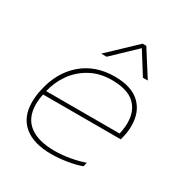

<svg xmlns="http://www.w3.org/2000/svg" viewBox="-169 -843 944 989"><g transform="rotate(30 303.5 -349.0)"><path d="M396 -713H418L514 -562H485L404 -691L269 -562H237ZM53 -168Q53 -205 61 -240Q85 -358 163 -426.5Q241 -495 358 -495Q457 -495 507.5 -447.5Q558 -400 558 -318Q558 -286 551 -255L545 -230H83Q76 -199 76 -168Q76 -89 128 -48.5Q180 -8 278 -8Q324 -8 370.5 -16.5Q417 -25 454 -38L448 -14Q418 -2 367.5 6.5Q317 15 273 15Q166 15 109.5 -32.5Q53 -80 53 -168ZM525 -253Q533 -290 533 -320Q533 -391 489.5 -431.5Q446 -472 353 -472Q282 -472 226.5 -441.5Q171 -411 136 -361Q101 -311 88 -253Z"/></g></svg>

Font: Prompt Thin
Style: Italic
Weight: 250
Italic angle: -12°
Designer: Katatrad Team
Foundry: CadsonDemak
Version: Version 1.001